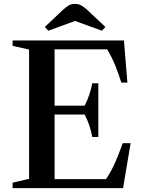

<svg xmlns="http://www.w3.org/2000/svg" viewBox="-20 -970 741 990"><path d="M45 0V-28L130 -48V-714.5L45 -733.5V-761.5H619L637 -544H605.5Q593 -585 575.2 -629.8Q557.5 -674.5 532.5 -715.5H261.5V-425H416.5Q431.5 -454 440.8 -483Q450 -512 456 -540.5H487V-263.5H456Q450.5 -292.5 441 -321.5Q431.5 -350.5 416.5 -379.5H261.5V-46.5H527Q557.5 -93 576.8 -139Q596 -185 613 -231.5H653.5L614.5 0ZM229 -811.5 211 -831 306.5 -921Q322.5 -935 335.2 -942.5Q348 -950 367 -950Q384 -950 397.2 -943Q410.5 -936 427.5 -921L523.5 -831L506 -811.5L367 -862Z"/></svg>

Font: Libre Caslon Text Medium
Style: Regular
Weight: 500
Designer: Pablo Impallari, Rodrigo Fuenzalida, Katja Schimmel
Foundry: Pablo Impallari, Rodrigo Fuenzalida
Version: Version 2.000